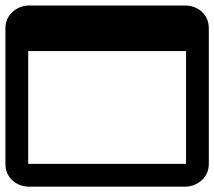

<svg xmlns="http://www.w3.org/2000/svg" viewBox="-20 -701 790 708"><path d="M666 -680.7H84C60.5 -679.4 40.7 -670.9 24.4 -655.3C8.1 -639.6 0 -620.1 0 -596.7V-96.7C0 -73.2 7.8 -53.7 23.4 -38.1C39.1 -22.5 59.2 -14 84 -12.7H666C689.5 -14 709.3 -22.5 725.6 -38.1C741.9 -53.7 750 -73.2 750 -96.7V-596.7C750 -620.1 742.2 -639.6 726.6 -655.3C710.9 -670.9 690.8 -679.4 666 -680.7ZM666 -96.7H84V-512.7H666Z"/></svg>

Font: CaskaydiaCove Nerd Font
Style: Bold
Weight: 700
Designer: Aaron Bell
Foundry: Saja Typeworks
Version: Version 2111.1;Nerd Fonts 2.3.0